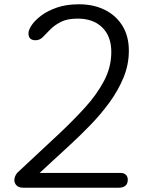

<svg xmlns="http://www.w3.org/2000/svg" viewBox="-20 -877 712 897"><path d="M90 0Q67 0 57 -11Q47 -22 47 -35Q47 -44 51 -54Q55 -64 62 -71L255 -251Q322 -314 377.5 -375Q433 -436 466.5 -500Q500 -564 500 -634Q500 -707 458 -748.5Q416 -790 343 -790Q294 -790 264 -774.5Q234 -759 215 -739.5Q196 -720 181 -704.5Q166 -689 146 -689Q113 -689 113 -721Q113 -737 128 -759.5Q143 -782 173 -804.5Q203 -827 247 -842Q291 -857 349 -857Q417 -857 469.5 -831Q522 -805 552 -756.5Q582 -708 582 -640Q582 -575 557 -514.5Q532 -454 491.5 -398.5Q451 -343 402.5 -293Q354 -243 306 -199L165 -69H545Q559 -69 568 -60.5Q577 -52 577 -38Q577 -18 565.5 -9Q554 0 535 0Z"/></svg>

Font: Kite One
Style: Regular
Weight: 400
Designer: Eduardo Rodriguez Tunni
Foundry: Eduardo Rodriguez Tunni
Version: Version 1.002; ttfautohint (v1.8.4.7-5d5b);gftools[0.9.23]